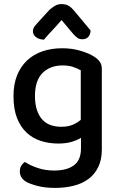

<svg xmlns="http://www.w3.org/2000/svg" viewBox="-20 -718 585 939"><path d="M376 -44Q357 -32 329.5 -24Q302 -16 264 -16Q220 -16 180.5 -28.5Q141 -41 111 -68.5Q81 -96 63.5 -140Q46 -184 46 -248Q46 -306 63.5 -349.5Q81 -393 112.5 -422.5Q144 -452 187.5 -467Q231 -482 284 -482Q333 -482 374.5 -469.5Q416 -457 442 -440Q459 -429 468.5 -415Q478 -401 478 -381V13Q478 63 460.5 99Q443 135 412.5 157.5Q382 180 340 190.5Q298 201 250 201Q199 201 162 191Q125 181 108 171Q77 152 77 121Q77 104 84 92.5Q91 81 102 74Q125 90 163 103Q201 116 244 116Q307 116 341.5 90.5Q376 65 376 8ZM375 -132V-374Q360 -383 338 -390.5Q316 -398 286 -398Q225 -398 188 -361Q151 -324 151 -249Q151 -208 161 -179Q171 -150 188 -132Q205 -114 228.5 -106Q252 -98 279 -98Q313 -98 336 -108Q359 -118 375 -132ZM281 -620Q257 -592 236 -570Q215 -548 195 -524Q171 -525 156 -536.5Q141 -548 141 -565Q141 -578 148.5 -588Q156 -598 169 -612L222 -670Q237 -683 250.5 -690.5Q264 -698 281 -698Q300 -698 313.5 -691Q327 -684 343 -665L423 -569Q423 -552 413 -539Q403 -526 382 -526Q368 -526 358.5 -533Q349 -540 339 -551Z"/></svg>

Font: Baloo 2 Latin Medium
Style: Regular
Weight: 500
Designer: Sarang Kulkarni and Ek Type
Foundry: Ek Type
Version: Version 1.001